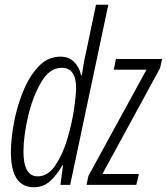

<svg xmlns="http://www.w3.org/2000/svg" viewBox="-20 -780 704 810"><path d="M555 0 566 -46H412L655 -492L664 -531H469L460 -486H598L353 -38L345 0ZM79 -141Q79 -204 98 -287Q117 -370 153 -432Q189 -494 240 -494Q301 -494 301 -409Q301 -378 292 -317.5Q283 -257 263.5 -192Q244 -127 213 -81.5Q182 -36 139 -36Q79 -36 79 -141ZM244 -84H246L235 0H276L437 -760H385L344 -564Q338 -540 333.5 -513.5Q329 -487 325 -462H322Q315 -497 292.5 -519Q270 -541 235 -541Q182 -541 143 -500Q104 -459 78 -395.5Q52 -332 39 -263Q26 -194 26 -138Q26 10 123 10Q162 10 190.5 -15Q219 -40 244 -84Z"/></svg>

Font: Noto Sans Display Condensed Light
Style: Italic
Weight: 300
Width: 3
Designer: Monotype Design team
Foundry: Monotype Imaging Inc.
Version: 1.000